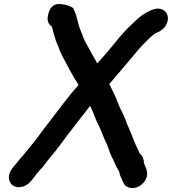

<svg xmlns="http://www.w3.org/2000/svg" viewBox="-20 -751 858 958"><path d="M220.4 -678 219 -671C214.3 -647.7 221.1 -630 239.4 -618C245.8 -589.9 256.1 -550.8 267.2 -527C270.7 -521 273.3 -514.3 275.2 -507C279.5 -495 285 -482.7 291.8 -470C315.4 -427.2 338.3 -379.1 364.7 -339L372.3 -327C319.5 -269.6 273 -203.3 225.3 -142L195.8 -104C177.8 -80.1 165.3 -60.9 146.8 -39C126.6 -15.1 115.7 0.7 96.4 23C77.9 40.9 66.8 60.5 49.2 79L41.2 89C15.6 121.4 21.4 158.6 43.8 174C71.6 193.2 111.8 179.7 132.1 155L141.1 145C155.6 126.4 163.2 114.7 178.4 98C191.9 85 205.3 66.3 216.8 51L236.6 27C265.5 -6.3 293.5 -46.4 320.4 -82C353 -125.2 389.3 -170 422.7 -214C425.3 -216.7 427.5 -219.7 429.5 -223C432.7 -215.7 436 -208.7 439.3 -202C448 -183.5 456.9 -155.5 465.7 -139C480.5 -111 492.9 -76.3 505.4 -47C517.9 -26.2 524.4 3.8 534.8 26L542 40C552.6 60.7 559.7 84.6 573.6 102C576.5 116.3 579.9 128 586.2 139L590.3 149C596.8 166.5 604.6 179.2 624.1 185C659.5 195.5 695 170.7 708 142.5C724.2 107.9 705.1 85.2 698.4 63C697.9 42.3 690.8 26 677.2 14C675.2 10.7 673.5 7.3 672.2 4C663.7 -16.1 653.6 -34.4 646 -55C636.6 -81.3 624.4 -106.9 614.3 -132L605.1 -156C594.6 -184.3 580.4 -205.3 569.7 -234C557.3 -269.4 541.6 -297.8 525.9 -330C526 -330.7 525.7 -331 525.1 -331C543.1 -351.8 559.2 -372.3 577.5 -393C605.6 -424.6 640.3 -467.7 667.8 -500C690.6 -527.2 705.4 -539.9 727.2 -562C736.6 -571.4 745.2 -577 753.6 -584C777 -592.7 797.5 -605.2 809.3 -627.5C829.3 -665.6 811.6 -696.1 786.2 -705C759.3 -714.4 732.9 -700.4 711.5 -689C677.6 -671.3 648.3 -639.5 619.2 -612C591.4 -584.8 561.1 -547.6 533.4 -513C510 -483.4 487.9 -460.8 464.6 -434C458.2 -450.2 448.5 -464.9 439.8 -480L422.2 -512C415.8 -523.3 409.9 -534 404.6 -544C395.5 -561.3 392 -577.5 383.8 -595C376.8 -609.9 369.4 -635.8 365.6 -654C359.1 -679.7 354.8 -691 344.9 -711L334.1 -717C320.3 -724.7 295.6 -731 272.4 -731C244.7 -731 226.5 -708.7 220.4 -678Z"/></svg>

Font: Smoothie
Style: It
Weight: 400
Foundry: Cannot Into Space Fonts
Version: Version 0.8